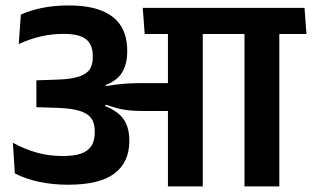

<svg xmlns="http://www.w3.org/2000/svg" viewBox="-20 -666 1115 686"><path d="M978 0V-577H853.5V0ZM1075 -544.5 1068 -638H756L763.5 -544.5ZM801.5 -544.5 794.5 -638H490L497 -544.5ZM580 0H704.5V-578.5H580ZM26 -156 33 -46.5Q70.5 -27 118.8 -16.5Q167 -6 223.5 -6Q336 -6 389 -46.2Q442 -86.5 442 -161.5V-167Q442 -202.5 428.2 -229.2Q414.5 -256 381.2 -275Q348 -294 289.5 -306L288 -350.5Q341.5 -353 373.8 -369.5Q406 -386 420.2 -414Q434.5 -442 434.5 -479.5V-486Q434.5 -536.5 412.8 -572.2Q391 -608 344.8 -627.2Q298.5 -646.5 225.5 -646.5Q173.5 -646.5 130.8 -637.8Q88 -629 54.5 -614L47 -508.5Q84.5 -526 124.5 -535.5Q164.5 -545 207 -545Q264 -545 287.8 -525.5Q311.5 -506 311.5 -466V-460.5Q311.5 -434 299.8 -417.2Q288 -400.5 260.2 -391.8Q232.5 -383 184 -381.5L110 -379V-283L190 -280.5Q236.5 -278.5 264.8 -269.8Q293 -261 305.8 -243.8Q318.5 -226.5 318.5 -199.5V-192Q318.5 -163 306.5 -144.5Q294.5 -126 269.2 -117.2Q244 -108.5 204 -108.5Q154 -108.5 109.8 -121.2Q65.5 -134 26 -156ZM282.5 -360V-296.5L354 -280.5L357 -292Q378.5 -285 397.2 -279.8Q416 -274.5 438.2 -272Q460.5 -269.5 491.5 -269.5H623.5V-369H489.5Q460.5 -369 438.8 -367.8Q417 -366.5 398.2 -364.2Q379.5 -362 358.5 -358.5L357.5 -367Z"/></svg>

Font: Anek Devanagari SemiBold
Style: Regular
Weight: 600
Designer: Kailash Malviya (Devanagari) & Yesha Goshar (Latin)
Foundry: Ek Type
Version: Version 1.003